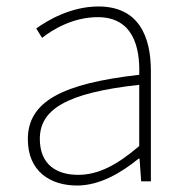

<svg xmlns="http://www.w3.org/2000/svg" viewBox="-20 -560 576 593"><path d="M218 13C288 13 354 -26 408 -70H411L416 0H446V-341C446 -448 408 -540 284 -540C198 -540 125 -496 92 -472L110 -443C144 -470 207 -507 282 -507C391 -507 413 -414 410 -329C173 -302 66 -247 66 -130C66 -30 136 13 218 13ZM221 -20C157 -20 103 -50 103 -131C103 -220 181 -273 410 -298V-109C341 -50 284 -20 221 -20Z"/></svg>

Font: Noto Sans T Chinese Thin
Style: Regular
Weight: 100
Designer: Ryoko NISHIZUKA (kana & ideographs); Paul D. Hunt (Latin, Greek & Cyrillic); Wenlong ZHANG (bopomofo); Sandoll Communica
Foundry: Adobe Systems Incorporated
Version: Version 1.000;PS 1;hotconv 1.0.78;makeotf.lib2.5.61930